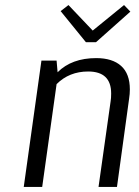

<svg xmlns="http://www.w3.org/2000/svg" viewBox="-20 -740 551 760"><path d="M220 -696 251 -720 347 -619 471 -720 496 -694 360 -573H320ZM144 -500H204L208 -454Q264 -510 361 -510Q425 -510 459.5 -479Q494 -448 494 -386Q494 -368 491 -349L443 0H370L418 -340Q420 -351 420 -370Q420 -457 329 -457Q254 -457 204 -407L147 0H74Z"/></svg>

Font: Arsenal
Style: Italic
Weight: 400
Italic angle: -9.10001°
Designer: Andrij Shevchenko
Foundry: Stairsfor
Version: Version 2.001;PS 002.001;hotconv 1.0.88;makeotf.lib2.5.64775